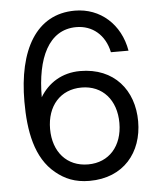

<svg xmlns="http://www.w3.org/2000/svg" viewBox="-53 -778 692 836"><g transform="rotate(-5 293.0 -360.0)"><path d="M305 12C454 12 538 -92 538 -228C538 -364 454 -468 305 -468C226 -468 165 -429 129 -369C129 -539 184 -660 305 -660C375 -660 430 -615 446 -538H523C503 -655 416 -732 305 -732C136 -732 52 -582 52 -356C52 -229 73 -108 159 -39C197 -8 241 12 305 12ZM153 -228C153 -328 212 -396 305 -396C397 -396 456 -328 456 -228C456 -128 397 -60 305 -60C212 -60 153 -128 153 -228Z"/></g></svg>

Font: Aspekta 350
Style: Regular
Weight: 350
Designer: Ivo Dolenc
Version: Version 2.000